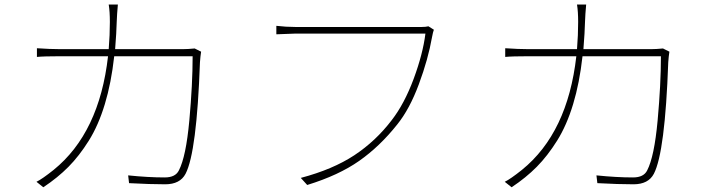

<svg xmlns="http://www.w3.org/2000/svg" viewBox="-20 -791 3040 820"><path d="M811.5 -584 838.9 -570.3Q835.9 -551.8 834 -525.4Q820.3 -140.6 772.5 -48.8Q749 -3.9 685.5 -3.9Q622.1 -3.9 531.2 -8.8L527.3 -42Q613.3 -33.2 683.6 -33.2Q729.5 -33.2 744.1 -63.5Q774.4 -122.1 788.6 -276.4Q802.7 -430.7 802.7 -550.8H467.8Q455.1 -436.5 427.7 -346.2Q400.4 -255.9 359.4 -190.4Q318.4 -125 272.5 -78.6Q226.6 -32.2 165 8.8L135.7 -14.6Q160.2 -26.4 209 -65.4Q404.3 -223.6 441.4 -550.8H237.3Q167 -550.8 137.7 -547.9V-585Q194.3 -581.1 236.3 -581.1H444.3Q449.2 -641.6 449.2 -697.3Q449.2 -742.2 444.3 -771.5H483.4Q479.5 -729.5 478.5 -698.2Q477.5 -654.3 471.7 -581.1H760.7Q782.2 -581.1 811.5 -584Z M1809.6 -678.7 1833 -664.1Q1829.1 -654.3 1825.2 -632.8Q1808.6 -538.1 1769 -431.6Q1729.5 -325.2 1676.8 -259.8Q1602.5 -166 1514.2 -104Q1425.8 -42 1292 -1L1264.6 -31.2Q1401.4 -67.4 1493.2 -127.9Q1585 -188.5 1653.3 -278.3Q1707 -347.7 1746.6 -454.1Q1786.1 -560.5 1796.9 -647.5H1240.2Q1236.3 -647.5 1160.2 -644.5V-680.7Q1202.1 -675.8 1241.2 -675.8H1781.2Q1798.8 -675.8 1809.6 -678.7Z M2811.5 -584 2838.9 -570.3Q2835.9 -551.8 2834 -525.4Q2820.3 -140.6 2772.5 -48.8Q2749 -3.9 2685.5 -3.9Q2622.1 -3.9 2531.2 -8.8L2527.3 -42Q2613.3 -33.2 2683.6 -33.2Q2729.5 -33.2 2744.1 -63.5Q2774.4 -122.1 2788.6 -276.4Q2802.7 -430.7 2802.7 -550.8H2467.8Q2455.1 -436.5 2427.7 -346.2Q2400.4 -255.9 2359.4 -190.4Q2318.4 -125 2272.5 -78.6Q2226.6 -32.2 2165 8.8L2135.7 -14.6Q2160.2 -26.4 2209 -65.4Q2404.3 -223.6 2441.4 -550.8H2237.3Q2167 -550.8 2137.7 -547.9V-585Q2194.3 -581.1 2236.3 -581.1H2444.3Q2449.2 -641.6 2449.2 -697.3Q2449.2 -742.2 2444.3 -771.5H2483.4Q2479.5 -729.5 2478.5 -698.2Q2477.5 -654.3 2471.7 -581.1H2760.7Q2782.2 -581.1 2811.5 -584Z"/></svg>

Font: Gen Shin Gothic ExtraLight
Style: Regular
Weight: 100
Designer: [Source Han Sans]
Ryoko NISHIZUKA  (kana & ideographs); Paul D. Hunt (Latin, Greek & Cyrillic); Wenlong ZHANG  (bopomofo
Version: Version 1.002.20150607